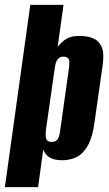

<svg xmlns="http://www.w3.org/2000/svg" viewBox="-39 -650 445 786"><path d="M-19 116 85 -630H221L197 -458Q214 -480 233.5 -491.5Q253 -503 286 -503Q316 -503 340 -494Q364 -485 376 -460.5Q388 -436 382 -389L348 -150Q340 -89 321 -55Q302 -21 275.5 -7.5Q249 6 215 6Q184 6 165 -5Q146 -16 138 -38L117 116ZM172 -69Q184 -69 191 -74Q198 -79 201.5 -89Q205 -99 207 -113L244 -376Q245 -387 245 -395Q245 -403 242.5 -408Q240 -413 234.5 -415.5Q229 -418 220 -418Q210 -418 203 -413Q196 -408 192 -399Q188 -390 186 -377L149 -118Q148 -106 148 -97.5Q148 -89 150 -82.5Q152 -76 157.5 -72.5Q163 -69 172 -69Z"/></svg>

Font: Alumni Sans ExtraBold
Style: Italic
Weight: 800
Italic angle: -8°
Designer: Robert E. Leuschke
Foundry: Robert E. Leuschke
Version: Version 1.016